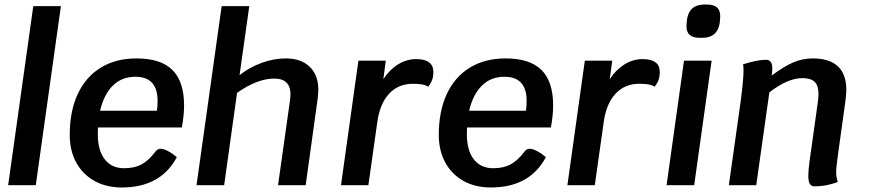

<svg xmlns="http://www.w3.org/2000/svg" viewBox="-20 -818 3836 848"><path d="M127 -791H249L138 0H16Z M413 -255Q412 -245 412 -225Q412 -154 442.5 -114.5Q473 -75 528 -75Q573 -75 604.5 -91.5Q636 -108 667 -149Q676 -161 689 -161Q702 -161 721.5 -151Q741 -141 761 -124Q690 10 518 10Q449 10 397 -19Q345 -48 316.5 -100.5Q288 -153 288 -222Q288 -327 323.5 -403Q359 -479 425.5 -519.5Q492 -560 583 -560Q690 -560 741.5 -509Q793 -458 793 -352Q793 -308 783 -255ZM422 -329H673Q676 -350 676 -372Q676 -479 578 -479Q518 -479 478.5 -440Q439 -401 422 -329Z M1386 -421Q1386 -411 1384 -389L1330 0H1208L1261 -376Q1263 -394 1263 -401Q1263 -471 1191 -471Q1117 -471 1027 -408L970 0H848L959 -791H1081L1038 -486Q1082 -521 1136 -540.5Q1190 -560 1242 -560Q1310 -560 1348 -523Q1386 -486 1386 -421Z M1894 -500Q1894 -490 1893 -484Q1892 -471 1885.5 -457.5Q1879 -444 1871 -435Q1861 -442 1845.5 -445Q1830 -448 1804 -448Q1739 -448 1698 -403.5Q1657 -359 1646 -276L1607 0H1486L1563 -550H1684L1673 -468Q1700 -510 1738 -533.5Q1776 -557 1818 -557Q1894 -557 1894 -500Z M2043 -255Q2042 -245 2042 -225Q2042 -154 2072.5 -114.5Q2103 -75 2158 -75Q2203 -75 2234.5 -91.5Q2266 -108 2297 -149Q2306 -161 2319 -161Q2332 -161 2351.5 -151Q2371 -141 2391 -124Q2320 10 2148 10Q2079 10 2027 -19Q1975 -48 1946.5 -100.5Q1918 -153 1918 -222Q1918 -327 1953.5 -403Q1989 -479 2055.5 -519.5Q2122 -560 2213 -560Q2320 -560 2371.5 -509Q2423 -458 2423 -352Q2423 -308 2413 -255ZM2052 -329H2303Q2306 -350 2306 -372Q2306 -479 2208 -479Q2148 -479 2108.5 -440Q2069 -401 2052 -329Z M2894 -500Q2894 -490 2893 -484Q2892 -471 2885.5 -457.5Q2879 -444 2871 -435Q2861 -442 2845.5 -445Q2830 -448 2804 -448Q2739 -448 2698 -403.5Q2657 -359 2646 -276L2607 0H2486L2563 -550H2684L2673 -468Q2700 -510 2738 -533.5Q2776 -557 2818 -557Q2894 -557 2894 -500Z M3001 -550H3123L3046 0H2924ZM3012 -701Q3012 -712 3013 -718L3014 -731Q3024 -798 3091 -798H3103Q3161 -798 3161 -747Q3161 -737 3160 -731L3159 -718Q3149 -651 3082 -651H3070Q3012 -651 3012 -701Z M3718 -420Q3718 -406 3714 -372L3681 -135Q3673 -77 3673 -57Q3673 -37 3680 -14Q3629 5 3578 5Q3563 5 3556.5 -6Q3550 -17 3550 -43Q3550 -62 3555 -102L3592 -366Q3595 -387 3595 -403Q3595 -440 3578 -456.5Q3561 -473 3524 -473Q3459 -473 3378 -410L3320 0H3199L3251 -368Q3264 -468 3264 -508Q3264 -520 3262 -534Q3325 -554 3363 -554Q3391 -554 3391 -516Q3391 -504 3390 -496L3388 -484Q3444 -526 3485 -543Q3526 -560 3569 -560Q3718 -560 3718 -420Z"/></svg>

Font: Krub SemiBold
Style: Italic
Weight: 600
Italic angle: -8°
Designer: Ekaluck Peanpanawate
Foundry: Cadson Demak Co.,Ltd.
Version: Version 1.000; ttfautohint (v1.6)